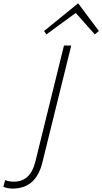

<svg xmlns="http://www.w3.org/2000/svg" viewBox="-203 -899 604 1134"><path d="M174.8 -629.9H217.8L46.9 62Q9.3 214.8 -128.9 214.8Q-159.2 214.8 -183.1 204.1L-172.9 165Q-149.9 173.8 -120.1 173.8Q-22.9 173.8 5.9 55.2ZM259.8 -877.9 380.9 -715.8 356.9 -695.8 245.1 -821.8 242.2 -820.8 70.8 -695.8 57.1 -715.8 257.8 -878.9Z"/></svg>

Font: Sinkin Sans 200 X Light Italic
Style: Regular
Weight: 200
Italic angle: -112°
Designer: Keith Bates
Foundry: K-Type
Version: Sinkin Sans (version 1.0)  by Keith Bates   •   © 2014   www